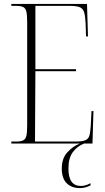

<svg xmlns="http://www.w3.org/2000/svg" viewBox="-20 -734 539 982"><path d="M38 0V-10H62Q86 -10 98.5 -16Q111 -22 115 -40Q119 -58 119 -95V-619Q119 -656 115 -674Q111 -692 98.5 -698Q86 -704 62 -704H38V-714H425L430 -548H420L418 -614Q416 -653 410 -672Q404 -691 387 -697.5Q370 -704 336 -704H161V-380H369V-370H161L159 -10H364Q398 -10 414.5 -16Q431 -22 436.5 -38.5Q442 -55 444 -88L448 -166H458L453 0ZM389 228Q346 228 321 203Q296 178 296 128Q296 76 324.5 45Q353 14 388 0H410Q375 14 352.5 44Q330 74 330 128Q330 217 393 217Q405 217 416.5 214Q428 211 443 203V214Q417 228 389 228Z"/></svg>

Font: Noto Serif Display Condensed ExtraLight
Style: Regular
Weight: 200
Width: 3
Designer: Monotype Design Team
Foundry: Monotype Imaging Inc.
Version: Version 2.009